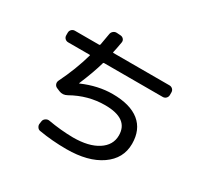

<svg xmlns="http://www.w3.org/2000/svg" viewBox="-171 -1019 1342 1285"><g transform="rotate(30 500.0 -376.5)"><path d="M134.8 -580.1Q120.1 -580.1 109.9 -589.8Q99.6 -599.6 99.6 -615.2V-634.8Q99.6 -649.4 109.9 -659.7Q120.1 -669.9 134.8 -669.9H322.3Q327.1 -669.9 329.1 -675.8Q335.9 -711.9 344.7 -764.6Q346.7 -779.3 358.4 -789.1Q370.1 -798.8 384.8 -797.9L415 -795.9Q428.7 -794.9 438 -784.7Q447.3 -774.4 445.3 -759.8Q435.5 -702.1 428.7 -674.8Q426.8 -669.9 432.6 -669.9H865.2Q879.9 -669.9 890.1 -660.2Q900.4 -650.4 900.4 -634.8V-615.2Q900.4 -600.6 890.1 -590.3Q879.9 -580.1 865.2 -580.1H411.1Q407.2 -580.1 405.3 -575.2Q382.8 -494.1 335 -380.9V-378.9H336.9Q454.1 -429.7 565.4 -429.7Q702.1 -429.7 773.4 -372.1Q844.7 -314.5 844.7 -205.1Q844.7 -91.8 746.1 -23.4Q647.5 44.9 480.5 44.9Q371.1 44.9 268.6 27.3Q254.9 25.4 246.6 12.2Q238.3 -1 241.2 -14.6L244.1 -35.2Q247.1 -48.8 259.8 -57.1Q272.5 -65.4 286.1 -63.5Q385.7 -45.9 480.5 -44.9Q600.6 -44.9 670.4 -89.8Q740.2 -134.8 740.2 -210Q740.2 -339.8 559.6 -339.8Q428.7 -339.8 309.6 -272.5Q278.3 -254.9 248 -267.6L222.7 -278.3Q210 -284.2 205.1 -297.4Q200.2 -310.5 206.1 -324.2Q269.5 -453.1 303.7 -576.2Q305.7 -580.1 299.8 -580.1Z"/></g></svg>

Font: Rounded-L Mgen+ 1m medium
Style: Regular
Weight: 500
Designer: [Source Han Sans]
Ryoko NISHIZUKA  (kana & ideographs); Paul D. Hunt (Latin, Greek & Cyrillic); Wenlong ZHANG  (bopomofo
Version: Version 1.059.20150602